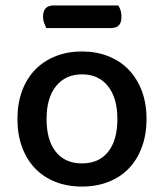

<svg xmlns="http://www.w3.org/2000/svg" viewBox="-20 -671 602 705"><path d="M518 -234Q518 -177 501 -131Q484 -85 453.5 -53Q423 -21 379 -3.5Q335 14 281 14Q227 14 183 -3.5Q139 -21 108.5 -53Q78 -85 61 -131Q44 -177 44 -234Q44 -291 61 -337Q78 -383 109 -415Q140 -447 184 -464.5Q228 -482 281 -482Q334 -482 378 -464.5Q422 -447 453 -414.5Q484 -382 501 -336.5Q518 -291 518 -234ZM281 -398Q221 -398 186 -355Q151 -312 151 -234Q151 -156 185 -113.5Q219 -71 281 -71Q343 -71 377 -113.5Q411 -156 411 -234Q411 -311 376.5 -354.5Q342 -398 281 -398ZM150 -568Q146 -576 142 -586.5Q138 -597 138 -609Q138 -632 148.5 -641.5Q159 -651 176 -651H414Q426 -634 426 -610Q426 -587 416 -577.5Q406 -568 388 -568Z"/></svg>

Font: Baloo Thambi 2 Medium
Style: Regular
Weight: 500
Designer: Aadarsh Rajan and Ek Type
Foundry: Ek Type
Version: Version 1.640;hotconv 1.0.111;makeotfexe 2.5.65597; ttfautoh